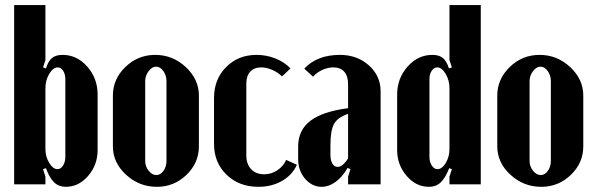

<svg xmlns="http://www.w3.org/2000/svg" viewBox="-20 -719 2325 749"><path d="M157.2 -29.8V0H35.2V-699.2H157.2V-484.9L147.9 -456.1L159.2 -452.1Q168.5 -481 183.1 -492.9Q197.8 -504.9 224.1 -504.9Q280.3 -504.9 320.6 -459Q360.8 -413.1 360.8 -350.1V-133.8Q360.8 -75.7 324 -33Q287.1 9.8 236.8 9.8Q209.5 9.8 191.4 -7.3Q173.3 -24.4 159.2 -63L147.9 -59.1ZM157.2 -375V-137.2Q157.2 -107.9 172.1 -83.5Q187 -59.1 204.1 -59.1Q216.8 -59.1 225.8 -73Q234.9 -86.9 234.9 -106.9V-410.2Q234.9 -429.7 226.3 -442.9Q217.8 -456.1 205.1 -456.1Q187 -456.1 172.1 -430.9Q157.2 -405.8 157.2 -375Z M585.4 -504.9Q653.8 -504.9 704.8 -457.3Q755.9 -409.7 755.9 -346.2V-147.9Q755.9 -83.5 707.5 -36.9Q659.2 9.8 591.8 9.8Q522.9 9.8 471.7 -37.4Q420.4 -84.5 420.4 -147.9V-346.2Q420.4 -410.6 469.2 -457.8Q518.1 -504.9 585.4 -504.9ZM588.9 -459Q573.2 -459 559.8 -441.4Q546.4 -423.8 546.4 -402.8V-90.8Q546.4 -69.8 559.8 -53Q573.2 -36.1 589.8 -36.1Q606 -36.1 617.7 -52.5Q629.4 -68.8 629.4 -90.8V-402.8Q629.4 -424.8 617.2 -441.9Q605 -459 588.9 -459Z M814.9 -336.9Q814.9 -409.7 862.1 -457.3Q909.2 -504.9 981 -504.9Q1019 -504.9 1054.2 -491Q1089.4 -477.1 1113.3 -452.1L1080.1 -420.9Q1064.5 -436.5 1042.2 -446.3Q1020 -456.1 999 -456.1Q971.7 -456.1 956.3 -439.5Q940.9 -422.9 940.9 -393.1V-112.8Q940.9 -79.1 959.7 -59.1Q978.5 -39.1 1010.3 -39.1Q1038.1 -39.1 1061.8 -54.7Q1085.4 -70.3 1096.2 -95.2L1138.2 -76.2Q1120.1 -36.1 1080.1 -13.2Q1040 9.8 988.3 9.8Q912.6 9.8 863.8 -37.4Q814.9 -84.5 814.9 -158.2Z M1143.1 -98.1V-147.9Q1143.1 -210.9 1190.7 -247.6Q1238.3 -284.2 1337.9 -296.9V-390.1Q1337.9 -422.4 1323 -439.2Q1308.1 -456.1 1280.3 -456.1Q1259.3 -456.1 1237.5 -446.3Q1215.8 -436.5 1201.2 -419.9L1167 -451.2Q1216.8 -504.9 1306.2 -504.9Q1373.5 -504.9 1419.2 -463.9Q1464.8 -422.9 1464.8 -362.8V0H1337.9V-29.8L1347.2 -59.1L1335.9 -64Q1315.9 -28.8 1289.3 -9.5Q1262.7 9.8 1234.9 9.8Q1197.3 9.8 1170.2 -21.7Q1143.1 -53.2 1143.1 -98.1ZM1296.9 -67.9Q1316.9 -67.9 1337.9 -101.1V-274.9Q1297.4 -261.2 1283.2 -235.8Q1269 -210.4 1269 -151.9V-115.2Q1269 -93.8 1276.6 -80.8Q1284.2 -67.9 1296.9 -67.9Z M1733.4 -29.8 1742.7 -59.1 1732.4 -63Q1717.3 -24.4 1699 -7.3Q1680.7 9.8 1653.3 9.8Q1603 9.8 1566.2 -33Q1529.3 -75.7 1529.3 -133.8V-350.1Q1529.3 -413.1 1569.8 -459Q1610.4 -504.9 1666.5 -504.9Q1692.9 -504.9 1707.5 -492.9Q1722.2 -481 1731.4 -452.1L1742.7 -456.1L1733.4 -484.9V-699.2H1855.5V0H1733.4ZM1733.4 -375Q1733.4 -405.8 1718.5 -430.9Q1703.6 -456.1 1685.5 -456.1Q1672.9 -456.1 1664.1 -442.9Q1655.3 -429.7 1655.3 -410.2V-106.9Q1655.3 -86.9 1664.6 -73Q1673.8 -59.1 1686.5 -59.1Q1704.6 -59.1 1719 -83.5Q1733.4 -107.9 1733.4 -137.2Z M2085 -504.9Q2153.3 -504.9 2204.3 -457.3Q2255.4 -409.7 2255.4 -346.2V-147.9Q2255.4 -83.5 2207 -36.9Q2158.7 9.8 2091.3 9.8Q2022.5 9.8 1971.2 -37.4Q1919.9 -84.5 1919.9 -147.9V-346.2Q1919.9 -410.6 1968.8 -457.8Q2017.6 -504.9 2085 -504.9ZM2088.4 -459Q2072.8 -459 2059.3 -441.4Q2045.9 -423.8 2045.9 -402.8V-90.8Q2045.9 -69.8 2059.3 -53Q2072.8 -36.1 2089.4 -36.1Q2105.5 -36.1 2117.2 -52.5Q2128.9 -68.8 2128.9 -90.8V-402.8Q2128.9 -424.8 2116.7 -441.9Q2104.5 -459 2088.4 -459Z"/></svg>

Font: Moniqa Black Paragraph
Style: Regular
Weight: 900
Designer: Rajesh Rajput
Foundry: Rajesh Rajput
Version: Version 1.000